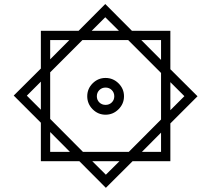

<svg xmlns="http://www.w3.org/2000/svg" viewBox="-20 -754 1029 936"><path d="M366.7 31.7H179.2V-155.8L46.9 -288.1L179.2 -419.9V-604H363.3L493.2 -734.4L623 -604H810.5V-416.5L942.9 -284.7L810.5 -152.3V31.7H626.5L496.1 161.6ZM427.2 -604H559.6L493.2 -669.9ZM765.1 -461.9V-558.6H668.9ZM224.6 -464.8 317.9 -558.6H224.6ZM224.6 -401.4V-174.3L384.3 -13.7H607.9L765.1 -171.4V-398.4L605 -558.6H381.8ZM405.3 -284.7Q405.3 -321.3 431.6 -347.7Q458 -374 494.6 -374Q531.2 -374 557.9 -347.7Q584.5 -321.3 584.5 -284.7Q584.5 -248 557.9 -221.4Q531.2 -194.8 494.6 -194.8Q458 -194.8 431.6 -221.4Q405.3 -248 405.3 -284.7ZM179.2 -356 110.8 -287.6 179.2 -219.2ZM810.5 -353.5V-216.8L878.9 -285.2ZM452.1 -284.7Q452.1 -266.6 464.4 -254.6Q476.6 -242.7 494.6 -242.7Q512.7 -242.7 524.9 -254.6Q537.1 -266.6 537.1 -284.7Q537.1 -302.7 524.9 -314.9Q512.7 -327.1 494.6 -327.1Q476.6 -327.1 464.4 -314.9Q452.1 -302.7 452.1 -284.7ZM224.6 -110.4V-13.7H320.8ZM671.9 -13.7H765.1V-107.4ZM562.5 31.7H429.7L496.1 97.7Z"/></svg>

Font: Vazirmatn UI FD SemiBold
Style: Regular
Weight: 600
Designer: Saber Rastikerdar
Foundry: Saber Rastikerdar
Version: Version 33.003